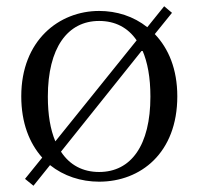

<svg xmlns="http://www.w3.org/2000/svg" viewBox="-20 -566 636 614"><path d="M297 15C430 15 547 -77 547 -258C547 -345 519 -411 475 -457L530 -525L505 -546L451 -479C407 -514 353 -531 297 -531C169 -531 48 -437 48 -258C48 -173 74 -108 115 -62L60 6L87 28L140 -38C184 -3 239 15 297 15ZM157 -114C141 -152 133 -199 133 -257C133 -413 196 -499 297 -499C348 -499 389 -478 417 -437ZM297 -16C245 -16 203 -38 175 -81L435 -406C452 -367 461 -318 461 -257C461 -101 399 -16 297 -16Z"/></svg>

Font: Source Han Serif KR
Style: Regular
Weight: 400
Designer: Ryoko NISHIZUKA 西塚涼子 (kana & ideographs); Frank Grießhammer (Latin, Greek & Cyrillic); Wenlong ZHANG 张文龙 (bopomofo); San
Foundry: Adobe
Version: Version 2.001;hotconv 1.1.0;makeotfexe 2.6.0